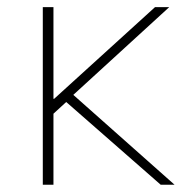

<svg xmlns="http://www.w3.org/2000/svg" viewBox="-20 -508 502 528"><path d="M97.7 0V-488.3H127V-236.3H128.9L406.2 -488.3H445.3L181.6 -247.1L460 0H421.9L162.1 -227.5L127 -195.3V0Z"/></svg>

Font: Gothic A1 Thin
Style: Regular
Weight: 250
Designer: HanYang I&C Co.,Ltd.
Foundry: HanYang I&C Co.,Ltd.
Version: Version 2.50